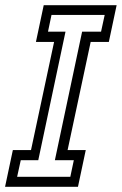

<svg xmlns="http://www.w3.org/2000/svg" viewBox="-44 -720 470 740"><path d="M-24.5 0 5.5 -141.5H75.5L164.5 -558.5H94.5L124.5 -700H405.5L375.5 -558.5H305.5L216.5 -141.5H286.5L256.5 0ZM22 -38.5H227L240.5 -102.5H167.5L272.5 -598H345.5L359.5 -662.5H154.5L141 -598H208.5L103.5 -102.5H36Z"/></svg>

Font: Tourney Condensed Regular
Style: Italic
Weight: 400
Width: 3
Italic angle: -12°
Designer: Tyler Finck
Foundry: Etcetera Type Co
Version: Version 1.010; ttfautohint (v1.8.3)